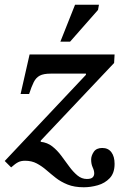

<svg xmlns="http://www.w3.org/2000/svg" viewBox="-47 -697 504 811"><path d="M307 94Q267 94 238.5 82.5Q210 71 189 54.5Q168 38 149 21.5Q130 5 108.5 -6.5Q87 -18 59 -18Q42 -18 30 -12Q18 -6 0 10L-27 -17L316 -381V-386H167Q137 -386 121 -377.5Q105 -369 95.5 -350Q86 -331 76 -300H40L78 -467H437L435 -431L125 -103V-98Q153 -95 174 -78.5Q195 -62 212 -39Q229 -16 245.5 6.5Q262 29 280 44Q298 59 320 59Q337 59 344 52.5Q351 46 351 35Q351 24 344.5 10Q338 -4 338 -23Q338 -39 349 -55.5Q360 -72 385 -72Q410 -72 423.5 -54Q437 -36 437 -5Q437 34 416.5 55.5Q396 77 366 85.5Q336 94 307 94ZM249 -521H208L270 -677H371L367 -655Z"/></svg>

Font: STIX Two Text Medium
Style: Italic
Weight: 500
Italic angle: -12°
Designer: Ross Mills, John Hudson & Paul Hanslow, Tiro Typeworks Ltd; with prior portions MicroPress Inc. and Coen Hoffman, Elsevi
Foundry: Tiro Typeworks Ltd
Version: Version 2.13 b171